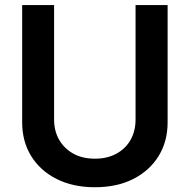

<svg xmlns="http://www.w3.org/2000/svg" viewBox="-20 -748 769 778"><path d="M364.7 10.7Q275.9 10.7 209.5 -22.7Q143.1 -56.2 106.4 -115.5Q69.8 -174.8 69.8 -252.4V-727.5H199.2V-263.2Q199.2 -217.3 219.7 -181.6Q240.2 -146 277.1 -125.5Q314 -105 364.7 -105Q415 -105 452.1 -125.5Q489.3 -146 509.3 -181.6Q529.3 -217.3 529.3 -263.2V-727.5H659.2V-252.4Q659.2 -174.8 622.6 -115.5Q585.9 -56.2 519.8 -22.7Q453.6 10.7 364.7 10.7Z"/></svg>

Font: Inter 18pt SemiBold
Style: Regular
Weight: 600
Designer: Rasmus Andersson
Foundry: rsms
Version: Version 4.001;git-66647c0bb